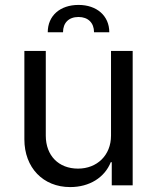

<svg xmlns="http://www.w3.org/2000/svg" viewBox="-20 -753 638 780"><path d="M431 -202C431 -122 374 -68 297 -68C218 -68 166 -121 166 -202V-546H79V-187C79 -72 155 7 265 7C344 7 405 -32 430 -94H434V0H519V-546H431ZM174 -622H236C236 -660 259 -684 299 -684C338 -684 362 -660 362 -622H424C424 -689 373 -733 299 -733C224 -733 174 -689 174 -622Z"/></svg>

Font: Wafeq
Style: Regular
Weight: 400
Designer: Rasmus Andersson & Azza Alameddine
Foundry: Google & TypeTogether
Version: Version 3.000;FEAKit 1.0